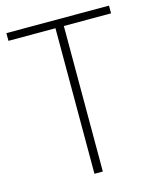

<svg xmlns="http://www.w3.org/2000/svg" viewBox="-109 -789 703 864"><g transform="rotate(-15 243.0 -357.0)"><path d="M262 0H223V-678H4V-714H482V-678H262Z"/></g></svg>

Font: Noto Sans Disp ExtLt
Style: Regular
Weight: 200
Designer: Monotype Design Team
Foundry: Monotype Imaging Inc.
Version: Version 2.000;GOOG;noto-source:20170915:90ef993387c0